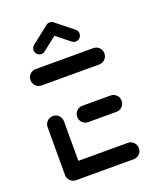

<svg xmlns="http://www.w3.org/2000/svg" viewBox="-131 -766 679 842"><g transform="rotate(-20 208.5 -345.0)"><path d="M38.9 -36.3V-261.1Q38.9 -277 50 -288.1Q61.1 -299.3 77 -299.3Q93 -299.3 104.1 -288.1Q115.2 -277 115.2 -261.1V-36.3ZM383.7 -38.1Q383.7 -22.2 372.6 -11.1Q361.5 0 345.6 0H77Q61.1 0 50 -11.1Q38.9 -22.2 38.9 -38.1Q38.9 -54.1 50 -65.2Q61.1 -76.3 77 -76.3H345.6Q361.5 -76.3 372.6 -65.2Q383.7 -54.1 383.7 -38.1ZM176.3 -259.3Q176.3 -275.2 187.4 -286.3Q198.5 -297.4 214.4 -297.4H345.6Q361.5 -297.4 372.6 -286.3Q383.7 -275.2 383.7 -259.3Q383.7 -243.3 372.6 -232.2Q361.5 -221.1 345.6 -221.1H214.4Q198.5 -221.1 187.4 -232.2Q176.3 -243.3 176.3 -259.3ZM38.9 -480.4Q38.9 -496.3 50 -507.4Q61.1 -518.5 77 -518.5H345.6Q361.5 -518.5 372.6 -507.4Q383.7 -496.3 383.7 -480.4Q383.7 -464.4 372.6 -453.3Q361.5 -442.2 345.6 -442.2H77Q61.1 -442.2 50 -453.3Q38.9 -464.4 38.9 -480.4ZM204.1 -690Q215.6 -690 223.5 -682Q231.5 -674.1 231.5 -662.6Q231.5 -656.3 228.7 -650.7Q225.9 -645.2 221.1 -641.1L140.7 -578.1Q133.7 -571.9 123.7 -571.9Q112.2 -571.9 104.3 -579.8Q96.3 -587.8 96.3 -599.3Q96.3 -605.6 99.1 -611.1Q101.9 -616.7 106.7 -620.7L187 -683.7Q194.1 -690 204.1 -690ZM221.1 -684.1 300.7 -620.7Q311.1 -612.2 311.1 -599.3Q311.1 -588.1 303.1 -580Q295.2 -571.9 283.7 -571.9Q274.4 -571.9 266.3 -578.1L187 -641.1Z"/></g></svg>

Font: 26F Galaxy Sans
Style: Bold
Weight: 700
Designer: C₂₉H₂₅N₃O₅
Version: Version 1.100